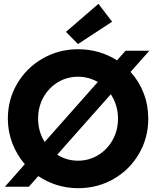

<svg xmlns="http://www.w3.org/2000/svg" viewBox="-20 -988 826 1016"><path d="M182.6 -56.2 132.8 0H5.9L111.3 -119.1Q68.8 -168.5 45.2 -230.2Q21.5 -292 21.5 -360.4Q21.5 -461.9 71.3 -545.9Q121.1 -629.9 206.3 -678.7Q291.5 -727.5 393.6 -727.5Q450.2 -727.5 502.4 -712.4Q554.7 -697.3 599.1 -668.5L644.5 -719.7H770.5L670.9 -607.4Q715.8 -558.1 740.2 -494.6Q764.6 -431.2 764.6 -360.4Q764.6 -258.3 715.3 -174.1Q666 -89.8 581.3 -41Q496.6 7.8 393.6 7.8Q335.4 7.8 281.7 -8.8Q228 -25.4 182.6 -56.2ZM604.5 -360.4Q604.5 -396.5 594.5 -429.2Q584.5 -461.9 566.4 -489.3L282.7 -169.4Q333 -137.7 392.6 -137.7Q451.7 -137.7 500 -167.5Q548.3 -197.3 576.4 -248Q604.5 -298.8 604.5 -360.4ZM329.1 -819.3 501 -967.8 573.2 -873 392.6 -754.9ZM216.3 -236.8 497.6 -554.2Q448.7 -582 392.6 -582Q334.5 -582 286.1 -552.7Q237.8 -523.4 209.7 -472.9Q181.6 -422.4 181.6 -360.4Q181.6 -292.5 216.3 -236.8Z"/></svg>

Font: Reddit Sans Vanilla ExtraBold
Style: Regular
Weight: 800
Designer: Stephen Hutchings
Foundry: Reddit
Version: Version 1.013